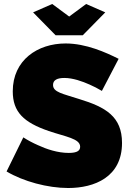

<svg xmlns="http://www.w3.org/2000/svg" viewBox="-20 -934 657 963"><path d="M146 -872 259 -757H395L508 -872L412 -914L327 -851L242 -914ZM575 -639C511 -671 412 -716 309 -716C169 -716 44 -633 44 -476C44 -372 99 -320 224 -277C309 -248 382 -239 382 -198C382 -179 368 -167 325 -167C269 -167 213 -186 170 -206C145 -217 120 -230 97 -245L13 -74C97 -24 219 9 322 9C454 9 592 -46 592 -217C592 -350 509 -397 378 -437C295 -464 246 -471 246 -508C246 -533 268 -543 303 -543C346 -543 393 -526 429 -510C450 -501 471 -490 491 -478Z"/></svg>

Font: Raleway Black
Style: Regular
Weight: 900
Designer: Matt McInerney, Pablo Impallari, Rodrigo Fuenzalida
Foundry: Matt McInerney, Pablo Impallari, Rodrigo Fuenzalida
Version: Version 3.000g; ttfautohint (v1.5) -l 8 -r 28 -G 28 -x 14 -D